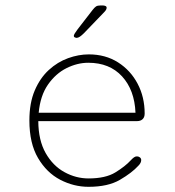

<svg xmlns="http://www.w3.org/2000/svg" viewBox="-20 -692 659 722"><path d="M313 10.5Q257.5 10.5 206.5 -16Q155.5 -42.5 123 -97.8Q90.5 -153 90.5 -239Q90.5 -304.5 110.5 -351.5Q130.5 -398.5 163.5 -428.8Q196.5 -459 236 -473.2Q275.5 -487.5 314 -487.5Q376.5 -487.5 423.8 -457.5Q471 -427.5 497.5 -377.2Q524 -327 524 -265Q524 -251 516.2 -243.8Q508.5 -236.5 495 -236.5H124Q124.5 -164 151.8 -116.2Q179 -68.5 222.2 -44.8Q265.5 -21 313 -21Q377 -21 414 -43.8Q451 -66.5 472 -89.5Q478.5 -96.5 483.8 -100.2Q489 -104 495 -104Q501 -104 506 -100.2Q511 -96.5 511 -90Q511 -85 508.5 -79.8Q506 -74.5 500.5 -69Q476 -42 431 -15.8Q386 10.5 313 10.5ZM125.5 -268H489.5Q486 -353.5 439 -404.8Q392 -456 312 -456Q271 -456 230.2 -435.8Q189.5 -415.5 160.5 -374Q131.5 -332.5 125.5 -268ZM267.5 -549.5Q265.5 -549.5 261.5 -551.2Q257.5 -553 257.5 -557Q257.5 -563 272 -582L328.5 -655Q335.5 -664 341.2 -667.8Q347 -671.5 358 -671.5H366Q372 -671.5 376.5 -669.5Q381 -667.5 381 -663Q381 -655.5 372 -646.5L295.5 -567Q287.5 -559 280.5 -554.2Q273.5 -549.5 267.5 -549.5Z"/></svg>

Font: Sono ExtraLight
Style: Regular
Weight: 200
Designer: Tyler Finck
Foundry: Tyler Finck
Version: Version 2.112